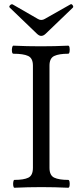

<svg xmlns="http://www.w3.org/2000/svg" viewBox="-20 -881 384 904"><path d="M48 3Q44 3 42.5 -6Q41 -15 42.5 -24.5Q44 -34 48 -34Q92 -34 113.5 -44.5Q135 -55 135 -91V-572Q135 -607 112.5 -617.5Q90 -628 43 -628Q38 -628 36.5 -637.5Q35 -647 37 -656.5Q39 -666 43 -666Q108 -663 172 -663Q237 -663 301 -666Q306 -666 307.5 -656.5Q309 -647 307.5 -637.5Q306 -628 301 -628Q258 -628 235.5 -617.5Q213 -607 213 -572V-91Q213 -55 235.5 -44.5Q258 -34 301 -34Q306 -34 307.5 -24.5Q309 -15 307.5 -6Q306 3 301 3Q238 0 175 0Q111 0 48 3ZM174 -712Q164 -712 153 -723L26 -845Q21 -850 27.5 -856.5Q34 -863 40 -860L158 -792Q166 -787 174 -787Q183 -787 191 -792L311 -860Q317 -864 322 -856.5Q327 -849 323 -845L196 -723Q185 -712 174 -712Z"/></svg>

Font: Junicode
Style: Regular
Weight: 400
Designer: Peter S. Baker
Version: Version 2.100; ttfautohint (v1.8.4)